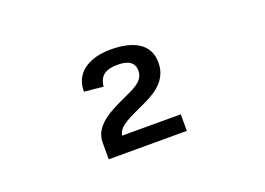

<svg xmlns="http://www.w3.org/2000/svg" viewBox="-55 -955 730 528"><g transform="rotate(-20 310.0 -691.0)"><path d="M296.5 -832C229 -832 187 -800.5 188 -748L243.5 -742.5C247 -775.5 266.5 -786 300.5 -786C330 -786 348.5 -776.5 348.5 -751C348.5 -720.5 317.5 -708.5 285 -693.5C229.5 -668.5 188.5 -644 188.5 -598.5V-550H417V-598.5H245.5C248.5 -620 267.5 -631 311.5 -651.5C352 -670 408 -692 408 -753.5C408 -808.5 362.5 -832 296.5 -832Z"/></g></svg>

Font: FontWithASyntaxHighlighterNightOwl
Style: Regular
Weight: 400
Designer: Riley Cran & the Lettermatic Team
Foundry: Lettermatic
Version: Version 1.000 (FontWithASyntaxHighlighterNightOwl)